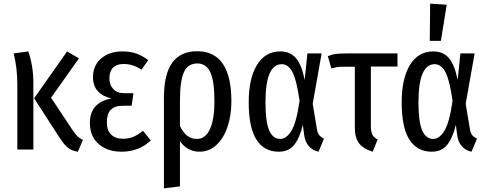

<svg xmlns="http://www.w3.org/2000/svg" viewBox="-20 -820 2672 1053"><path d="M163 -363V0H75V-357Q75 -447 55 -527L135 -538Q163 -460 163 -363ZM260 -284 377 -108Q392 -85 405 -72.5Q418 -60 435 -53L407 12Q375 8 353.5 -9Q332 -26 308 -63L167 -281L348 -538L413 -500Z M793 -490 756 -438Q731 -454 708 -461.5Q685 -469 657 -469Q620 -469 600 -449Q580 -429 580 -390Q580 -354 601.5 -331.5Q623 -309 660 -309H712L702 -240H655Q608 -240 587 -217.5Q566 -195 566 -147Q566 -106 589 -82.5Q612 -59 655 -59Q686 -59 712 -70Q738 -81 764 -103L807 -50Q777 -20 735.5 -4Q694 12 647 12Q569 12 521 -30Q473 -72 473 -146Q473 -258 591 -280Q543 -291 516.5 -320Q490 -349 490 -397Q490 -461 535 -499.5Q580 -538 651 -538Q695 -538 728.5 -526Q762 -514 793 -490Z M1249 -264Q1249 -188 1228 -125Q1207 -62 1167 -25Q1127 12 1074 12Q1008 12 967 -46V202L879 213V-283Q879 -413 924.5 -476Q970 -539 1061 -539Q1249 -539 1249 -264ZM1156 -264Q1156 -377 1133 -424.5Q1110 -472 1062 -472Q1010 -472 988.5 -423.5Q967 -375 967 -268V-129Q1000 -58 1060 -58Q1106 -58 1131 -111Q1156 -164 1156 -264Z M1651 -382 1666 -527H1744L1695 -251L1718 -113Q1721 -92 1730 -80Q1739 -68 1757 -60L1727 12Q1696 6 1674.5 -17.5Q1653 -41 1648 -81L1641 -135Q1623 -62 1593 -25Q1563 12 1508 12Q1429 12 1386.5 -54Q1344 -120 1344 -259Q1344 -390 1389.5 -464Q1435 -538 1517 -538Q1571 -538 1602.5 -502Q1634 -466 1651 -382ZM1436 -259Q1436 -151 1456.5 -104.5Q1477 -58 1517 -58Q1551 -58 1578.5 -103Q1606 -148 1623 -267Q1607 -381 1584 -424.5Q1561 -468 1525 -468Q1436 -468 1436 -259Z M2014 -455V-129Q2014 -98 2022 -82Q2030 -66 2051 -55L2024 12Q1972 -4 1949 -34.5Q1926 -65 1926 -119V-454H1865Q1842 -454 1829.5 -452Q1817 -450 1797 -445L1778 -512Q1799 -521 1819.5 -524Q1840 -527 1884 -527H2160V-455Z M2490 -382 2505 -527H2583L2534 -251L2557 -113Q2560 -92 2569 -80Q2578 -68 2596 -60L2566 12Q2535 6 2513.5 -17.5Q2492 -41 2487 -81L2480 -135Q2462 -62 2432 -25Q2402 12 2347 12Q2268 12 2225.5 -54Q2183 -120 2183 -259Q2183 -390 2228.5 -464Q2274 -538 2356 -538Q2410 -538 2441.5 -502Q2473 -466 2490 -382ZM2275 -259Q2275 -151 2295.5 -104.5Q2316 -58 2356 -58Q2390 -58 2417.5 -103Q2445 -148 2462 -267Q2446 -381 2423 -424.5Q2400 -468 2364 -468Q2275 -468 2275 -259ZM2430 -794 2398 -596H2337L2339 -800Z"/></svg>

Font: Fira Sans Compressed
Style: Regular
Weight: 400
Width: 1
Designer: bBox Type GmbH & Carrois Corporate GbR & Edenspiekermann AG
Foundry: bBox Type GmbH & Carrois Corporate GbR & Edenspiekermann AG
Version: Version 4.301